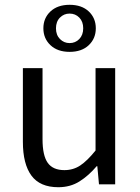

<svg xmlns="http://www.w3.org/2000/svg" viewBox="-20 -771 584 803"><path d="M224 12Q147.3 12 111.5 -36.5Q75.7 -85 75.7 -178V-486H157.9V-188.7Q157.9 -120.8 179.5 -90.2Q201.2 -59.5 249.3 -59.5Q286.4 -59.5 315.7 -79Q345 -98.5 379.6 -141.5V-486H461.7V0H394L387 -75.9H384.3Q350.8 -36.3 312.4 -12.2Q274 12 224 12ZM271.2 -554.1Q220.6 -554.1 191 -582.1Q161.4 -610.1 161.4 -652.7Q161.4 -695.2 191 -723.1Q220.6 -750.9 271.2 -750.9Q321.8 -750.9 351.3 -723.1Q380.7 -695.2 380.7 -652.7Q380.7 -610.1 351.3 -582.1Q321.8 -554.1 271.2 -554.1ZM271 -590.8Q295.3 -590.8 311.6 -607.7Q328 -624.7 328 -652.7Q328 -680.7 311.6 -697.5Q295.3 -714.2 270.9 -714.2Q247.5 -714.2 230.8 -697.5Q214.1 -680.8 214.1 -652.5Q214.1 -624.7 230.8 -607.7Q247.6 -590.8 271 -590.8Z"/></svg>

Font: Source Sans 3 VF
Style: Regular
Weight: 200
Designer: Paul D. Hunt
Foundry: Adobe
Version: Version 3.046;hotconv 1.0.118;makeotfexe 2.5.65603